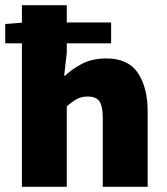

<svg xmlns="http://www.w3.org/2000/svg" viewBox="-20 -716 640 736"><path d="M64 0V-696H236V-514L226 -426H230Q254 -450 293.5 -471Q333 -492 388 -492Q471 -492 508.5 -436.5Q546 -381 546 -288V0H374V-266Q374 -308 361.5 -327Q349 -346 316 -346Q292 -346 274 -336Q256 -326 236 -308V0ZM0 -550V-624L76 -630H406V-550Z"/></svg>

Font: Source Code Pro ExtraLight Black
Style: Regular
Weight: 900
Monospace: yes
Version: Version 1.018;hotconv 1.0.116;makeotfexe 2.5.65601